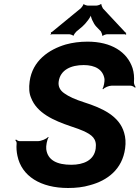

<svg xmlns="http://www.w3.org/2000/svg" viewBox="-20 -929 698 959"><path d="M336 -106C266 -106 218 -128 211 -184C209 -199 215 -233 223 -243L220 -245C213 -235 185 -224 169 -224H78C72 -224 63 -229 60 -232L56 -229C60 -226 64 -218 63 -212C61 -190 63 -170 67 -151C88 -49 183 10 320 10C359 10 396 6 429 -4C516 -27 591 -83 605 -188C609 -217 607 -243 600 -266C576 -350 491 -389 400 -418C356 -432 323 -447 301 -463C279 -478 270 -498 273 -521C281 -581 336 -604 398 -604C456 -604 495 -581 502 -534C503 -522 498 -494 492 -485L495 -483C502 -492 524 -501 537 -501H632C640 -501 651 -495 654 -491L658 -494C654 -498 649 -509 649 -518C651 -543 649 -567 642 -589C615 -670 536 -721 417 -721C378 -721 342 -716 309 -707C224 -682 142 -626 128 -522C124 -491 125 -464 135 -441C164 -364 248 -327 334 -298C362 -289 383 -281 401 -273C437 -255 465 -238 458 -187C450 -128 397 -106 336 -106ZM607 -766 494 -887C492 -891 485 -904 487 -907L484 -909C481 -905 466 -901 461 -901H419C414 -901 401 -905 399 -908L396 -907C397 -904 387 -891 384 -888L239 -769C238 -768 236 -768 235 -768L234 -765C234 -764 235 -763 235 -762C235 -760 233 -758 232 -757L233 -755C234 -756 237 -758 239 -758H325C330 -758 343 -754 345 -751L349 -752C347 -755 358 -768 361 -771L392 -797C409 -812 435 -845 437 -861H433C431 -845 447 -811 460 -797L484 -772C486 -768 492 -755 490 -752L494 -750C496 -754 511 -758 516 -758H605C606 -758 606 -756 607 -755L611 -758C610 -759 608 -760 608 -761C608 -762 610 -762 611 -763L609 -766Z"/></svg>

Font: Asimov
Style: EdgeIt
Weight: 500
Designer: Google
Version: Version 2.000980: 2014